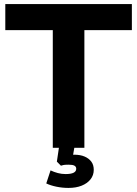

<svg xmlns="http://www.w3.org/2000/svg" viewBox="-20 -725 672 942"><path d="M239 0V-577H6V-705H627V-577H394V0ZM316 197Q286 197 257 191Q228 185 207 175L228 111Q245 119 263.5 124Q282 129 302 129Q328 129 341 122.5Q354 116 354 103Q354 93 345.5 88Q337 83 317 83Q308 83 299.5 83.5Q291 84 279 88L259 68L272 -20H348L335 56L298 42Q310 38 322 36Q334 34 344 34Q374 34 395 43Q416 52 428 68Q440 84 440 108Q440 135 424 155Q408 175 380.5 186Q353 197 316 197Z"/></svg>

Font: Nunito Sans 12pt ExtraLight 12pt ExtraBold
Style: Regular
Weight: 800
Version: Version 3.101;gftools[0.9.27]